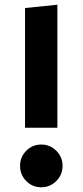

<svg xmlns="http://www.w3.org/2000/svg" viewBox="-20 -776 350 813"><path d="M223 -235H86V-742L223 -756ZM245 -74Q245 -36 218.5 -9.5Q192 17 155 17Q117 17 91 -9.5Q65 -36 65 -74Q65 -111 91 -137.5Q117 -164 155 -164Q192 -164 218.5 -137.5Q245 -111 245 -74Z"/></svg>

Font: FiraGOUPP
Style: Bold
Weight: 700
Designer: bBox Type
Foundry: bBox Type GmbH
Version: Version 1.001